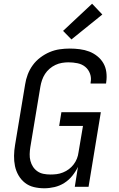

<svg xmlns="http://www.w3.org/2000/svg" viewBox="-20 -1004 640 1032"><path d="M218 8Q189 8 162 1.5Q135 -5 114 -21.5Q93 -38 79.5 -61.5Q66 -85 60.5 -111.5Q55 -138 55.5 -167Q56 -196 61 -225L115 -550Q119 -577 129 -603.5Q139 -630 156 -653.5Q173 -677 197 -695Q221 -713 247 -724Q273 -735 300.5 -739Q328 -743 355 -743Q382 -743 409 -739.5Q436 -736 459.5 -727Q483 -718 503 -702Q523 -686 535.5 -664.5Q548 -643 551.5 -616.5Q555 -590 551 -563L550 -555H467V-560Q472 -585 464 -607.5Q456 -630 438.5 -644.5Q421 -659 397 -664Q373 -669 348 -669Q331 -669 313 -666Q295 -663 278 -655Q261 -647 246.5 -634.5Q232 -622 222 -606.5Q212 -591 206 -573.5Q200 -556 197 -538L143 -213Q140 -194 139.5 -175.5Q139 -157 143.5 -139.5Q148 -122 157.5 -107.5Q167 -93 181.5 -83Q196 -73 214 -69.5Q232 -66 251 -66Q268 -66 284.5 -68Q301 -70 318.5 -77Q336 -84 350.5 -95Q365 -106 376 -120.5Q387 -135 393.5 -151.5Q400 -168 402 -185L426 -327H298L310 -401H522L456 0H382L399 -107Q387 -82 368.5 -59Q350 -36 325.5 -20.5Q301 -5 273 1.5Q245 8 218 8ZM364 -792 319 -838 475 -984 530 -926Z"/></svg>

Font: Iosevka Aile Oblique
Style: Regular
Weight: 400
Italic angle: -9°
Designer: Belleve Invis
Foundry: Belleve Invis
Version: Version 31.1.0; ttfautohint (v1.8.4)